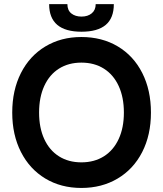

<svg xmlns="http://www.w3.org/2000/svg" viewBox="-20 -891 788 926"><path d="M39 -348Q39 -456 81 -538.8Q123 -621.5 198.8 -667Q274.5 -712.5 372.5 -712.5Q472 -712.5 548 -667.2Q624 -622 666 -539.2Q708 -456.5 708 -348Q708 -240 665.8 -157.5Q623.5 -75 547.2 -29.8Q471 15.5 372.5 15.5Q274 15.5 198.5 -30Q123 -75.5 81 -158Q39 -240.5 39 -348ZM372.5 -108Q435 -108 481.2 -137.2Q527.5 -166.5 552.5 -220.8Q577.5 -275 577.5 -348Q577.5 -421.5 552.5 -476Q527.5 -530.5 481.2 -559.8Q435 -589 372.5 -589Q310.5 -589 264.5 -560Q218.5 -531 193.5 -476.5Q168.5 -422 168.5 -348Q168.5 -274.5 193.5 -220.2Q218.5 -166 264.5 -137Q310.5 -108 372.5 -108ZM217 -871H305Q305 -841.5 324 -826.2Q343 -811 373 -811Q403.5 -811 422.5 -826.8Q441.5 -842.5 441.5 -871H529Q529 -804 490 -771Q451 -738 373 -738Q217 -738 217 -871Z"/></svg>

Font: HK Grotesk
Style: Bold
Weight: 700
Designer: Alfredo Marco Pradil
Foundry: Hanken Design Co.
Version: Version 3.001